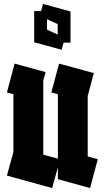

<svg xmlns="http://www.w3.org/2000/svg" viewBox="-20 -952 530 972"><path d="M244 0 15 -63 48 -183V-475L15 -484L54 -630L211 -587L199 -544V-169L273 -149V-475L240 -484L279 -630L455 -582L424 -466V-160L475 -146L436 0L273 -45V-46V-105ZM292 -700 153 -738V-896H188L198 -932L337 -894V-736H302ZM218 -802 272 -777V-830L218 -855Z"/></svg>

Font: Blaka Ink
Style: Regular
Weight: 400
Designer: Mohamed Gaber
Foundry: Kief Type Foundry
Version: Version 1.003; ttfautohint (v1.8.4.7-5d5b)